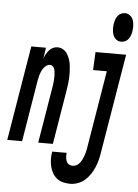

<svg xmlns="http://www.w3.org/2000/svg" viewBox="-106 -808 770 1069"><g transform="rotate(5 279.0 -273.5)"><path d="M-43 0 45 -530H127L118 -470Q123 -483 129.5 -494.5Q136 -506 145 -516.5Q154 -527 166.5 -532.5Q179 -538 191 -538Q209 -538 223.5 -529Q238 -520 247 -505Q256 -490 261 -474Q266 -458 268 -440.5Q270 -423 270.5 -405Q271 -387 270 -369Q269 -351 266.5 -333Q264 -315 261 -297L212 0H130L182 -313Q183 -322 184.5 -331Q186 -340 186.5 -349Q187 -358 187.5 -366.5Q188 -375 187.5 -384Q187 -393 186 -401.5Q185 -410 182 -418Q179 -426 173 -431.5Q167 -437 158 -437Q148 -437 139 -431Q130 -425 123.5 -416.5Q117 -408 112.5 -398.5Q108 -389 105 -379.5Q102 -370 100 -360Q98 -350 96 -340L40 0ZM541 -600Q524 -600 512 -610Q500 -620 495 -635Q490 -650 489.5 -666.5Q489 -683 492 -699Q494 -711 498 -721.5Q502 -732 509.5 -741.5Q517 -751 527.5 -755.5Q538 -760 549 -760Q565 -760 577.5 -750Q590 -740 595 -725Q600 -710 600.5 -693.5Q601 -677 598 -661Q596 -649 592 -638.5Q588 -628 580.5 -618.5Q573 -609 562.5 -604.5Q552 -600 541 -600ZM327 213Q306 213 286.5 208Q267 203 252 191Q237 179 227.5 162Q218 145 213.5 125.5Q209 106 208.5 85Q208 64 212 44Q212 44 212 44Q212 44 212 43H293Q293 43 293 43Q293 43 293 44Q291 55 292 67Q293 79 297 89.5Q301 100 310.5 106Q320 112 332 112Q343 112 353.5 106.5Q364 101 371.5 91.5Q379 82 384 71.5Q389 61 393 50.5Q397 40 399.5 29Q402 18 404 6L476 -429H399L404 -530H575L483 23Q480 44 474.5 65.5Q469 87 460.5 107.5Q452 128 439 147.5Q426 167 409 182Q392 197 370 205Q348 213 327 213Z"/></g></svg>

Font: Iosevka Curly Extended
Style: Bold Italic
Weight: 700
Width: 7
Italic angle: -9°
Monospace: yes
Designer: Belleve Invis
Foundry: Belleve Invis
Version: Version 11.1.0; ttfautohint (v1.8.3)